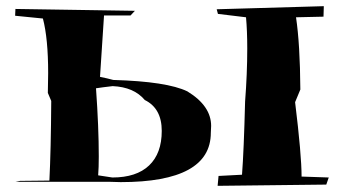

<svg xmlns="http://www.w3.org/2000/svg" viewBox="-20 -676 1121 622"><path d="M371 -86 336 -87H30L45 -90L140 -91Q145 -189 146 -349L135 -375L136 -439Q136 -551 119 -616L29 -625L30 -647L417 -641L403 -626H317L304 -427Q329 -422 347 -417Q521 -412 587 -380Q664 -333 664 -268L663 -246Q663 -86 371 -86ZM685 -74 688 -106 764 -110Q770 -188 774 -347Q781 -438 781 -519Q781 -576 777 -620L686 -631L682 -646L1029 -656L1028 -622L939 -620Q952 -533 953 -386L936 -345Q957 -174 957 -104L1045 -101L1037 -78ZM344 -101Q422 -101 463 -140Q504 -179 504 -252Q504 -325 449 -352Q414 -394 345 -397Q310 -393 291 -390Q300 -264 300 -169Q300 -132 298 -108Z"/></svg>

Font: Xiangcui Kesong Xiangcui Kesong
Style: Regular
Weight: 400
Version: Version 1.501;March 28, 2024;FontCreator 14.0.0.2814 64-bit